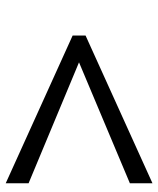

<svg xmlns="http://www.w3.org/2000/svg" viewBox="38 -575 544 660"><g transform="rotate(90 310.0 -245.0)"><path d="M609.9 -497.1V-419.4L194.3 -244.6L609.9 -71.3V7.3L102.1 -222.7V-267.1Z"/></g></svg>

Font: RaghuMalayalamSans
Style: Regular
Weight: 400
Designer: Prof. R.K.Joshi and Rajith Kumar K. M.
Foundry: Centre for Development of Advanced Computing (C-DAC) Mumbai, (formerly NCST), Swathanthra Malayalam Computing (http://sm
Version: Version 2.2.0+20221109